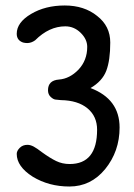

<svg xmlns="http://www.w3.org/2000/svg" viewBox="-20 -680 488 700"><path d="M298 -509Q298 -460 266 -426Q234 -393 195 -390Q155 -387 155 -351Q155 -336 164.5 -327Q174 -318 182 -317L202 -315Q264 -314 299 -285Q334 -256 334 -207Q334 -82 234 -82Q207 -82 184.5 -93Q162 -104 133 -125Q115 -139 103 -145.5Q91 -152 80 -152Q63 -152 52 -141Q41 -130 41 -119Q41 -73 99 -36Q158 0 233 0Q311 0 363 -63Q416 -128 416 -215Q416 -319 310 -359Q353 -384 367.5 -422Q382 -460 382 -525Q382 -585 334 -622Q287 -660 216 -660Q145 -660 93 -629Q41 -598 41 -557Q41 -533 64 -525Q72 -523 79 -523Q94 -523 108 -533Q159 -584 218 -584Q250 -584 274 -560.5Q298 -537 298 -509Z"/></svg>

Font: Patrick Hand SC
Style: Regular
Weight: 400
Designer: Patrick Wagesreiter
Foundry: Patrick Wagesreiter
Version: Version 2.001; ttfautohint (v1.8.2)